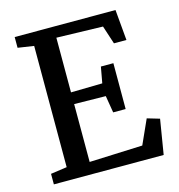

<svg xmlns="http://www.w3.org/2000/svg" viewBox="-110 -839 873 936"><g transform="rotate(-15 327.0 -371.5)"><path d="M128.9 -64.9V-676.8L48.3 -689V-743.2H557.1L570.8 -588.4H507.8L477.5 -681.2L243.7 -687.5V-411.6L402.3 -414.6L417 -495.6H480V-264.2H417L402.8 -350.1L243.7 -352.5V-60.5L512.2 -71.3L567.4 -193.8L629.9 -175.3L601.1 0H46.9V-53.2Z"/></g></svg>

Font: Merriweather
Style: Regular
Weight: 400
Designer: Eben Sorkin
Foundry: Eben Sorkin
Version: Version 1.584; ttfautohint (v1.6)